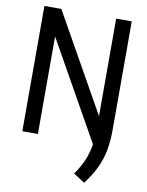

<svg xmlns="http://www.w3.org/2000/svg" viewBox="-103 -812 855 1117"><g transform="rotate(10 325.0 -253.5)"><path d="M473 233 407 190Q439.5 142.5 458.2 98.8Q477 55 485 4L159 -576V0H67V-740H167L491 -164V-740H583V-100Q583 -29.5 572 26Q561 81.5 536.8 131.2Q512.5 181 473 233Z"/></g></svg>

Font: Encode Sans Condensed Condensed Medium
Style: Regular
Weight: 500
Width: 3
Designer: Multiple Designers
Foundry: Impallari Type
Version: Version 3.000; ttfautohint (v1.8.3) -l 8 -r 50 -G 200 -x 14 